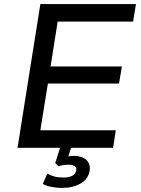

<svg xmlns="http://www.w3.org/2000/svg" viewBox="-20 -725 693 942"><path d="M66 0 178 -705H647L633 -619H263L228 -399H578L564 -315H215L178 -86H548L535 0ZM284 197Q259 197 232.5 192Q206 187 190 177L212 127Q229 136 247 141Q265 146 291 146Q318 146 334.5 137.5Q351 129 354 110Q356 97 346 90Q336 83 317 83Q308 83 295 84.5Q282 86 267 91L251 75L281 -20H335L310 58L287 47Q299 44 314 42Q329 40 343 40Q366 40 384.5 47.5Q403 55 413 71Q423 87 420 111Q414 153 376 175Q338 197 284 197Z"/></svg>

Font: Nunito Sans 7pt Medium
Style: Italic
Weight: 500
Italic angle: -9°
Designer: Vernon Adams
Foundry: Vernon Adams
Version: Version 3.101;gftools[0.9.27]